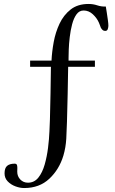

<svg xmlns="http://www.w3.org/2000/svg" viewBox="-20 -803 580 969"><path d="M527 -673Q527 -666 524 -656.5Q521 -647 511 -647Q503 -647 498 -651.5Q493 -656 489 -663Q486 -670 484 -676.5Q482 -683 479 -689Q469 -712 448.5 -731Q428 -750 402 -750Q380 -750 366 -730.5Q352 -711 344 -680.5Q336 -650 332 -616Q328 -582 327 -553.5Q326 -525 326 -510V-497H459V-466H324Q323 -397 321.5 -327.5Q320 -258 318 -189Q317 -147 314.5 -103Q312 -59 300 -18Q279 52 229 99Q179 146 102 146Q81 146 58 137.5Q35 129 19 112.5Q3 96 3 72Q3 45 16 34Q29 23 54 23Q64 23 66 31Q68 39 67.5 48.5Q67 58 67 63Q67 87 82.5 103Q98 119 121 119Q153 119 173.5 93.5Q194 68 205.5 27.5Q217 -13 222.5 -57.5Q228 -102 229.5 -140.5Q231 -179 232 -201Q234 -267 235 -333.5Q236 -400 237 -466H132V-497H240Q242 -541 251 -590.5Q260 -640 280.5 -683.5Q301 -727 336.5 -755Q372 -783 427 -783Q450 -783 471 -776Q492 -769 514 -770Q516 -758 519 -739Q522 -720 524.5 -701.5Q527 -683 527 -673Z"/></svg>

Font: Kaisei Decol
Style: Regular
Weight: 400
Designer: Font-Kai, 金井和夫
Foundry: KAZUO KANAI
Version: Version 5.003